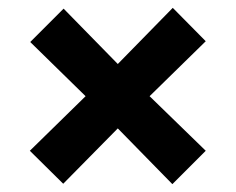

<svg xmlns="http://www.w3.org/2000/svg" viewBox="-20 -495 600 489"><path d="M142 -473 280 -332 420 -475 504 -390 361 -250 504 -111 419 -26 280 -168 141 -27 56 -111 198 -250 57 -388Z"/></svg>

Font: Titillium Web[RUS by Daymarius]
Style: Bold
Weight: 700
Designer: Cyrillization by Daymarius
Foundry: Cyrillization by Daymarius
Version: Version 1.002 September 11, 2018